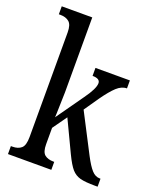

<svg xmlns="http://www.w3.org/2000/svg" viewBox="-141 -844 758 928"><g transform="rotate(20 237.5 -380.0)"><path d="M14 -41H22Q51 -41 67.5 -55.5Q84 -70 84 -113V-651Q84 -691 67 -705Q50 -719 22 -719H14V-760H171V-375Q171 -355 168 -265L167 -245L266 -385Q308 -443 308 -471Q308 -495 269 -495V-536H446V-495Q419 -495 394 -472Q369 -449 335 -401L284 -327L388 -126Q411 -82 429.5 -61.5Q448 -41 471 -41H475V0H463Q411 0 385 -7Q359 -14 341 -34.5Q323 -55 300 -103L223 -265L171 -192V-108Q171 -68 187.5 -54.5Q204 -41 233 -41H237V0H14Z"/></g></svg>

Font: Noto Serif Cond
Style: Regular
Weight: 400
Width: 3
Designer: Monotype Design Team
Foundry: Monotype Imaging Inc.
Version: Version 1.001